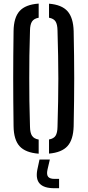

<svg xmlns="http://www.w3.org/2000/svg" viewBox="-20 -826 474 1040"><path d="M189.5 6.5Q118 1 86.2 -34Q54.5 -69 53.5 -142.5Q52.5 -216 52 -279.2Q51.5 -342.5 51.5 -402.2Q51.5 -462 52 -524.2Q52.5 -586.5 53.5 -657.5Q54.5 -731 86.2 -766.2Q118 -801.5 189.5 -806.5V-730Q164 -725.5 153.5 -709.5Q143 -693.5 142.5 -661Q140 -588 139.2 -525.2Q138.5 -462.5 138.5 -402.8Q138.5 -343 139.2 -279Q140 -215 142.5 -139Q143 -106.5 153.5 -90.5Q164 -74.5 189.5 -70ZM245.5 6V-70.5Q271 -75 281 -90.8Q291 -106.5 291.5 -139Q293.5 -213.5 294.8 -276.8Q296 -340 296 -399.8Q296 -459.5 294.8 -523Q293.5 -586.5 291.5 -661Q291 -693.5 281 -709.5Q271 -725.5 245.5 -730V-806Q314.5 -800.5 345.8 -765.2Q377 -730 379 -657.5Q380.5 -586 381.2 -523.8Q382 -461.5 382 -401.8Q382 -342 381.2 -279Q380.5 -216 379 -142.5Q377 -69.5 345.8 -34.8Q314.5 0 245.5 6ZM300 193.5H274Q218.5 193.5 195.5 169Q172.5 144.5 182 94L194 38H250L237 94Q231.5 120 240.8 131.5Q250 143 275 143H300Z"/></svg>

Font: Big Shoulders Stencil Text Thin Medium
Style: Regular
Weight: 500
Version: Version 2.001